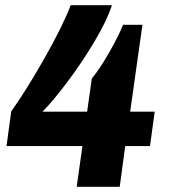

<svg xmlns="http://www.w3.org/2000/svg" viewBox="-20 -716 653 736"><path d="M143 -288H314L332 -415Q362 -451 398 -514Q434 -577 452 -621H526L479 -288H573L555 -156H460L439 0H274L296 -156H5L23 -289Q79 -367 149.5 -491Q220 -615 251 -696H409Q390 -637 342 -556.5Q294 -476 238 -401.5Q182 -327 143 -288Z"/></svg>

Font: Chivo ExtraBold Italic
Style: Regular
Weight: 800
Italic angle: -8.05°
Designer: Hector Gatti
Foundry: Omnibus-Type
Version: Version 1.007